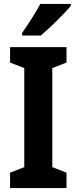

<svg xmlns="http://www.w3.org/2000/svg" viewBox="-20 -953 389 973"><path d="M339 -924V-933H184C161 -889 126 -835 92 -786V-773H187C235 -814 309 -886 339 -924ZM317 0V-78L245 -106V-608L317 -636V-714H31V-636L103 -608V-106L31 -78V0Z"/></svg>

Font: Noto Sans Hebrew Condensed
Style: Bold
Weight: 700
Width: 3
Designer: Monotype Design Team
Foundry: Monotype Imaging Inc.
Version: Version 2.004